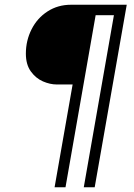

<svg xmlns="http://www.w3.org/2000/svg" viewBox="-20 -719 563 809"><path d="M286 -363H220Q191 -363 161 -376Q131 -389 110 -418Q89 -447 89 -493Q89 -548 113 -595.5Q137 -643 180.5 -671Q224 -699 279 -699H514L379 70H333L460 -655H383L256 70H210Z"/></svg>

Font: KoHo
Style: Italic
Weight: 400
Italic angle: -10°
Designer: Cadson Demak & Katatrad Team
Foundry: Cadson Demak Co.,Ltd.
Version: Version 1.000